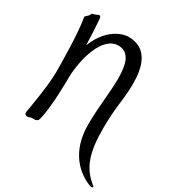

<svg xmlns="http://www.w3.org/2000/svg" viewBox="-225 -846 1095 1212"><g transform="rotate(30 322.0 -239.5)"><path d="M420 -89C420 115 533 206 624 241C628 242 632 243 635 243C641 243 644 241 644 236C644 231 640 228 632 223C543 150 514 53 514 -115C514 -195 520 -262 531 -348C534 -379 537 -414 537 -453C537 -569 508 -696 364 -696C361 -696 231 -696 159 -516C158 -571 154 -614 153 -646L150 -694C150 -713 145 -722 136 -722C133 -722 128 -720 123 -717C112 -711 116 -715 93 -707C85 -704 88 -693 76 -684C69 -677 58 -670 59 -663C79 -549 80 -325 80 -273C80 -175 46 14 42 36V42C42 55 50 60 62 60C67 60 73 59 79 56C96 47 132 65 140 29C148 -2 161 -75 164 -203C165 -231 166 -260 166 -292C170 -419 220 -616 337 -616C421 -616 439 -532 439 -434C439 -324 420 -222 420 -89Z"/></g></svg>

Font: Engagement
Style: Regular
Weight: 400
Designer: Astigmatic (AOETI)
Foundry: Astigmatic (AOETI)
Version: Version 1.000